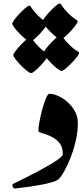

<svg xmlns="http://www.w3.org/2000/svg" viewBox="-20 -1067 469 1089"><path d="M260.3 -535.2Q282.2 -535.2 309.8 -522.9Q337.4 -510.7 362.8 -488.5Q388.2 -466.3 404.8 -436Q421.4 -405.8 421.4 -370.1Q421.4 -319.3 409.7 -268.6Q397.9 -217.8 380.6 -173.6Q363.3 -129.4 345.5 -97.9Q327.6 -66.4 315.9 -53.7Q306.2 -43.5 280 -35.2Q253.9 -26.9 220.2 -20.3Q186.5 -13.7 153.6 -9Q120.6 -4.4 96.2 -1.7Q71.8 1 64.9 2Q57.1 3.4 52 -8.3Q46.9 -20 54.2 -23.9Q57.6 -25.9 79.3 -36.4Q101.1 -46.9 133.1 -63Q165 -79.1 200.2 -97.9Q235.4 -116.7 266.4 -135Q297.4 -153.3 316.9 -168.5Q336.4 -183.6 336.4 -192.4Q336.4 -231 318.4 -254.2Q300.3 -277.3 275.4 -290Q250.5 -302.7 228.8 -308.8Q207 -314.9 200.2 -318.8Q196.3 -322.8 199 -345.7Q201.7 -368.7 208.5 -400.4Q215.3 -432.1 224.4 -462.9Q233.4 -493.7 242.9 -514.4Q252.4 -535.2 260.3 -535.2ZM253.4 -754.9Q253.9 -748.5 241.5 -731.9Q229 -715.3 211.9 -697Q194.8 -678.7 179.2 -665.5Q163.6 -652.3 157.2 -652.3Q149.4 -652.3 133.1 -665Q116.7 -677.7 98.9 -695.8Q81.1 -713.9 68.4 -730.5Q55.7 -747.1 55.7 -754.9Q55.7 -761.2 67.9 -777.6Q80.1 -793.9 97.4 -812Q114.7 -830.1 130.1 -843.3Q145.5 -856.4 151.9 -856.4Q157.2 -856.4 166.5 -841.3Q175.8 -826.2 199.7 -801.8Q223.1 -778.3 238.3 -769Q253.4 -759.8 253.4 -754.9ZM428.7 -767.1Q429.2 -760.7 416.5 -744.1Q403.8 -727.5 385.7 -709.2Q367.7 -690.9 351.8 -677.7Q335.9 -664.6 329.6 -664.6Q321.8 -664.6 305.4 -677.2Q289.1 -689.9 271.2 -708Q253.4 -726.1 240.7 -742.7Q228 -759.3 228 -767.1Q228 -773.9 240.2 -790.3Q252.4 -806.6 269.8 -824.7Q287.1 -842.8 302.5 -856Q317.9 -869.1 324.2 -869.1Q329.6 -868.7 338.9 -853.5Q348.1 -838.4 372.1 -814.5Q395.5 -790.5 412.1 -781.5Q428.7 -772.5 428.7 -767.1ZM248 -933.1Q248 -926.8 235.8 -910.4Q223.6 -894 206.3 -875.7Q189 -857.4 173.3 -844.2Q157.7 -831.1 151.9 -831.1Q144 -831.1 127.4 -843.8Q110.8 -856.4 93 -874.5Q75.2 -892.6 62.5 -908.9Q49.8 -925.3 49.8 -933.1Q49.8 -939.9 62 -956.3Q74.2 -972.7 91.6 -990.7Q108.9 -1008.8 124.3 -1022Q139.6 -1035.2 146 -1035.2Q151.4 -1035.2 160.6 -1020Q169.9 -1004.9 193.8 -980.5Q217.8 -957 232.9 -947.8Q248 -938.5 248 -933.1ZM420.4 -945.8Q420.4 -939.5 408.2 -922.9Q396 -906.2 378.7 -887.9Q361.3 -869.6 345.7 -856.4Q330.1 -843.3 324.2 -843.3Q316.4 -843.3 299.8 -856Q283.2 -868.7 265.4 -886.7Q247.6 -904.8 234.9 -921.4Q222.2 -938 222.2 -945.8Q222.2 -952.1 234.4 -968.5Q246.6 -984.9 263.9 -1002.9Q281.2 -1021 296.6 -1034.2Q312 -1047.4 318.4 -1047.4Q323.7 -1047.4 333 -1032.2Q342.3 -1017.1 366.2 -992.7Q390.1 -969.2 405.3 -960Q420.4 -950.7 420.4 -945.8Z"/></svg>

Font: Awami Nastaliq
Style: Bold
Weight: 700
Designer: Peter Martin, SIL International
Foundry: SIL International
Version: Version 3.100